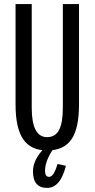

<svg xmlns="http://www.w3.org/2000/svg" viewBox="-20 -720 462 938"><path d="M210 15Q131 15 93.5 -39.5Q56 -94 56 -209V-700H135V-194Q135 -50 210 -50Q250 -50 268.5 -85Q287 -120 287 -194V-700H366V-209Q366 -92 328.5 -38.5Q291 15 210 15ZM210 198Q141 198 141 117Q141 59 200 0H247Q227 24 213.5 55Q200 86 200 115Q200 144 220 144Q231 144 241 129.5Q251 115 261 81L302 90Q275 198 210 198Z"/></svg>

Font: Pathway Gothic One
Style: Regular
Weight: 400
Version: Version 1.003; ttfautohint (v1.8.4.7-5d5b);gftools[0.9.26]